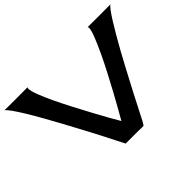

<svg xmlns="http://www.w3.org/2000/svg" viewBox="-274 -992 1265 1265"><g transform="rotate(-45 359.0 -359.5)"><path d="M853.5 -719.7Q842.8 -713.9 825.2 -689.9Q807.6 -666 785.2 -629.9Q762.7 -593.8 736.8 -549.3Q710.9 -504.9 684.6 -457.5Q658.2 -410.2 633.3 -362.8Q608.4 -315.4 586.9 -274.9Q565.4 -234.4 549.3 -203.6Q533.2 -172.9 525.4 -157.2L475.6 -60.5Q467.8 -44.9 460 -29.8Q452.1 -14.6 442.4 0Q429.7 2 418 1Q406.2 0 393.6 0H275.4Q264.6 -20.5 244.1 -61Q223.6 -101.6 196.8 -153.8Q169.9 -206.1 137.7 -266.1Q105.5 -326.2 72.8 -386.7Q40 -447.3 7.8 -504.4Q-24.4 -561.5 -52.2 -606.9Q-80.1 -652.3 -101.6 -682.6Q-123 -712.9 -134.8 -719.7Q-81.1 -719.7 -27.3 -719.2Q26.4 -718.8 81.1 -719.7Q78.1 -717.8 77.6 -714.4Q77.1 -710.9 77.1 -708Q77.1 -687.5 94.2 -642.6Q111.3 -597.7 138.7 -540Q166 -482.4 199.2 -418.9Q232.4 -355.5 263.7 -297.4Q294.9 -239.3 320.8 -193.4Q346.7 -147.5 360.4 -125Q373 -147.5 399.4 -193.4Q425.8 -239.3 457 -297.4Q488.3 -355.5 521.5 -418.9Q554.7 -482.4 581.5 -540Q608.4 -597.7 626 -642.6Q643.6 -687.5 643.6 -708Q643.6 -710.9 643.1 -714.4Q642.6 -717.8 639.6 -719.7Q693.4 -718.8 746.6 -719.2Q799.8 -719.7 853.5 -719.7Z"/></g></svg>

Font: Cherry Cream Soda
Style: Regular
Weight: 400
Designer: Font Diner, Inc
Foundry: Font Diner, Inc
Version: Version 1.001